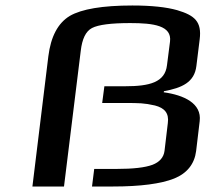

<svg xmlns="http://www.w3.org/2000/svg" viewBox="-20 -679 793 699"><path d="M576 -343 577 -347C642 -359 688 -379 695 -439L707 -536C715 -600 689 -623 625 -642C586 -653 532 -659 462 -659C353 -659 277 -646 234 -621C191 -595 165 -546 156 -474L98 0H213L274 -494C279 -537 292 -565 315 -577C338 -589 384 -595 454 -595C539 -595 606 -586 599 -528L588 -442C581 -379 524 -365 436 -365H360L352 -304H433C487 -304 504 -304 544 -295C579 -286 596 -267 591 -231L579 -130C576 -106 561 -89 535 -79C508 -69 465 -64 404 -64H323L315 0H390C492 0 566 -10 614 -29C661 -48 688 -82 694 -129L707 -238C715 -303 649 -333 576 -343Z"/></svg>

Font: Gamestation Extended
Style: Italic
Weight: 400
Width: 7
Designer: Jonas Hecksher
Foundry: Jonas Hecksher, Playtypeª, e-types AS
Version: Version 1.003